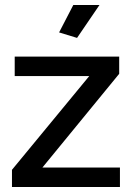

<svg xmlns="http://www.w3.org/2000/svg" viewBox="-20 -750 533 770"><path d="M28 -69 338 -445H39V-523H458V-454L150 -78H461V0H28ZM289 -598 217 -620 274 -730H379Z"/></svg>

Font: Raleway SemiBold
Style: Regular
Weight: 600
Designer: Matt McInerney, Pablo Impallari, Rodrigo Fuenzalida
Foundry: Matt McInerney, Pablo Impallari, Rodrigo Fuenzalida
Version: Version 4.026